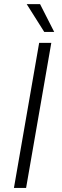

<svg xmlns="http://www.w3.org/2000/svg" viewBox="-20 -921 303 941"><path d="M107.9 0H48.3L171.9 -710.9H231.4ZM245.6 -764.6H196.8L110.8 -900.9H176.3Z"/></svg>

Font: RobotoInd Light
Style: Italic
Weight: 300
Italic angle: -12°
Designer: Google
Version: Version 2.001151; 2014